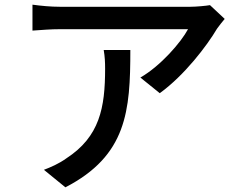

<svg xmlns="http://www.w3.org/2000/svg" viewBox="-20 -757 1040 822"><path d="M942 -676 879 -735C863 -732 819 -728 795 -728H236C197 -728 156 -732 119 -737V-626C162 -629 197 -632 236 -632H785C755 -576 668 -475 581 -425L664 -358C770 -435 866 -561 909 -634C917 -646 933 -665 942 -676ZM538 -543H424C429 -514 430 -490 430 -463C430 -296 407 -172 264 -79C232 -56 197 -41 168 -30L260 45C523 -91 538 -282 538 -543Z"/></svg>

Font: Spoqa Han Sans Neo Medium
Style: Regular
Weight: 500
Designer: [Spoqa Han Sans Neo] Dong-huui Kim ___ Younghwa Kang ___ Yujin Lee ___ [Noto Sans] Ryoko NISHIZUKA ____ (kana & ideograp
Foundry: Spoqa (http://www.spoqa-han-sans.com)
Version: Version 1.100;hotconv 1.0.109;makeotfexe 2.5.65596